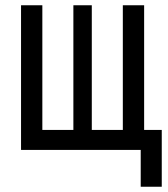

<svg xmlns="http://www.w3.org/2000/svg" viewBox="-20 -570 640 730"><path d="M515 140V0H60V-550H141V-76H259V-550H329V-76H447V-550H528V-76H595V140Z"/></svg>

Font: JetBrainsMonoNL NFM
Style: Regular
Weight: 400
Monospace: yes
Designer: Philipp Nurullin, Konstantin Bulenkov
Foundry: JetBrains
Version: Version 2.304; ttfautohint (v1.8.4.7-5d5b);Nerd Fonts 3.3.0